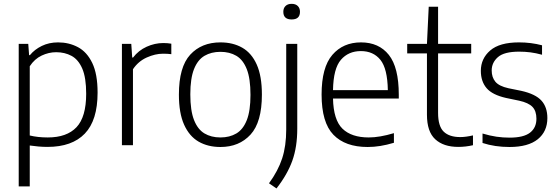

<svg xmlns="http://www.w3.org/2000/svg" viewBox="-20 -776 2982 1026"><path d="M80 220V-541.5H131L135.5 -481.5H140Q164.5 -511.5 203.2 -530.5Q242 -549.5 290.5 -549.5Q348.5 -549.5 396.5 -524Q444.5 -498.5 473 -439.5Q501.5 -380.5 501.5 -281Q501.5 -133 433.2 -62Q365 9 234 9Q209.5 9 184.8 6.8Q160 4.5 139 1.5V220ZM235.5 -41.5Q337 -41.5 388.8 -96.2Q440.5 -151 440.5 -275Q440.5 -361.5 419.5 -409.8Q398.5 -458 362.2 -477.5Q326 -497 280 -497Q240.5 -497 202.5 -479Q164.5 -461 139 -422V-52Q182 -41.5 235.5 -41.5Z M631.5 0V-541.5H681.5L686.5 -468.5H691Q720 -506.5 763.5 -526.2Q807 -546 853 -546Q876 -546 895.5 -542.5V-486.5Q884.5 -488 873.8 -488.5Q863 -489 850.5 -489Q809.5 -489 764.2 -468.8Q719 -448.5 690.5 -406V0Z M1158 9.5Q1091 9.5 1041.2 -19.2Q991.5 -48 963.8 -109.8Q936 -171.5 936 -270.5Q936 -418 996.5 -483.8Q1057 -549.5 1158 -549.5Q1225 -549.5 1274.8 -521Q1324.5 -492.5 1352 -431Q1379.5 -369.5 1379.5 -270.5Q1379.5 -123 1318.8 -56.8Q1258 9.5 1158 9.5ZM1158 -41.5Q1207 -41.5 1243 -62.8Q1279 -84 1298.8 -134Q1318.5 -184 1318.5 -269Q1318.5 -356 1298.8 -406.2Q1279 -456.5 1243 -477.8Q1207 -499 1158 -499Q1109 -499 1072.8 -477.8Q1036.5 -456.5 1016.8 -406.8Q997 -357 997 -272Q997 -185 1016.8 -134.8Q1036.5 -84.5 1072.5 -63Q1108.5 -41.5 1158 -41.5Z M1457.5 231 1417.5 203.5Q1466 137 1487.8 70.5Q1509.5 4 1509.5 -84V-541.5H1568.5V-88Q1568.5 9 1542.2 82.5Q1516 156 1457.5 231ZM1538.5 -672Q1494 -672 1494 -713Q1494 -732.5 1505.8 -744Q1517.5 -755.5 1538.5 -755.5Q1559.5 -755.5 1571.2 -744Q1583 -732.5 1583 -713Q1583 -672 1538.5 -672Z M1944.5 9.5Q1825 9.5 1761.8 -55.8Q1698.5 -121 1698.5 -271Q1698.5 -416 1756 -482.8Q1813.5 -549.5 1909 -549.5Q2004.5 -549.5 2057.8 -482.8Q2111 -416 2111 -270V-249.5H1759.5Q1762 -135 1810.2 -88.2Q1858.5 -41.5 1950.5 -41.5Q2008.5 -41.5 2085 -64.5V-13Q2046.5 -1.5 2012.2 4Q1978 9.5 1944.5 9.5ZM1908.5 -503Q1842 -503 1801.8 -456.5Q1761.5 -410 1759.5 -294.5H2052.5Q2050.5 -409.5 2012.8 -456.2Q1975 -503 1908.5 -503Z M2429 9Q2350 9 2305.8 -31.8Q2261.5 -72.5 2261.5 -163V-490.5H2156V-541.5H2261.5L2271 -740H2321V-541.5H2498V-490.5H2321V-173Q2321 -101.5 2351 -72.5Q2381 -43.5 2439.5 -43.5Q2468.5 -43.5 2507.5 -52.5V0Q2468 9 2429 9Z M2702.5 9.5Q2624.5 9.5 2558.5 -12V-62.5Q2598.5 -50.5 2633 -45.5Q2667.5 -40.5 2703 -40.5Q2778 -40.5 2812.2 -67Q2846.5 -93.5 2846.5 -141.5Q2846.5 -183 2825.2 -205Q2804 -227 2754 -238L2684.5 -252.5Q2611 -269 2580.2 -305Q2549.5 -341 2549.5 -397.5Q2549.5 -463 2599.5 -506.2Q2649.5 -549.5 2753.5 -549.5Q2817.5 -549.5 2876.5 -534V-483.5Q2843.5 -492.5 2814.8 -496.2Q2786 -500 2754 -500Q2674 -500 2640.8 -470.8Q2607.5 -441.5 2607.5 -399.5Q2607.5 -363 2627.2 -339.2Q2647 -315.5 2697 -304.5L2766 -290.5Q2841.5 -273.5 2873.2 -238.5Q2905 -203.5 2905 -145Q2905 -73.5 2853.8 -32Q2802.5 9.5 2702.5 9.5Z"/></svg>

Font: Encode Sans Lt
Style: Regular
Weight: 300
Designer: Multiple Designers
Foundry: Impallari Type
Version: Version 3.002; ttfautohint (v1.8.3) -l 8 -r 50 -G 200 -x 14 